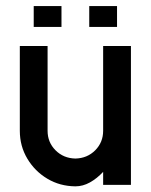

<svg xmlns="http://www.w3.org/2000/svg" viewBox="-20 -624 509 648"><path d="M328.1 -468.8H421.9V0H328.1V-43.9Q307.1 -21.5 283.4 -8.3Q259.8 4.9 234.4 4.9Q182.1 4.4 139.9 -20.8Q97.7 -45.9 72.3 -88.4Q46.9 -130.9 46.9 -182.6V-468.8H140.6V-182.6Q140.6 -143.6 167.5 -116.7Q194.3 -89.8 234.4 -88.9Q274.4 -89.8 301.3 -116.7Q328.1 -143.6 328.1 -182.6ZM93.8 -533.2V-603.5H187.5V-533.2ZM281.2 -533.2V-603.5H375V-533.2Z"/></svg>

Font: Lambda
Style: Regular
Weight: 400
Designer: GGBotNet
Version: 0.22